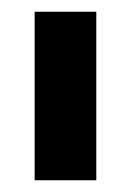

<svg xmlns="http://www.w3.org/2000/svg" viewBox="-20 -783 223 327"><path d="M144 -476H39V-763H144Z"/></svg>

Font: Open Sauce Sans ExtraBold
Style: Regular
Weight: 800
Designer: Alfredo Marco Pradil
Foundry: Creative Sauce Fz LLC
Version: Version 1.477